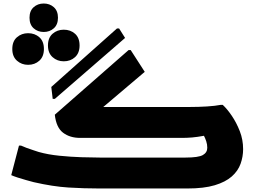

<svg xmlns="http://www.w3.org/2000/svg" viewBox="-20 -1073 1454 1093"><path d="M724 -788 804 -664 568 -464H1060Q1111 -464 1158.5 -467Q1206 -470 1236 -476H1248Q1273 -453 1299.5 -414Q1326 -375 1345 -326.5Q1364 -278 1364 -224Q1364 -181 1349.5 -140.5Q1335 -100 1299.5 -68.5Q1264 -37 1202.5 -18.5Q1141 0 1046 0H548Q458 0 369.5 -5.5Q281 -11 172 -36Q153 -41 128 -48Q103 -55 80 -62.5Q57 -70 44 -76L88 -244H100Q111 -239 130.5 -231.5Q150 -224 169.5 -218Q189 -212 200 -208Q253 -193 317.5 -186.5Q382 -180 443.5 -178Q505 -176 548 -176H1036Q1110 -176 1135 -190.5Q1160 -205 1160 -232Q1160 -251 1154 -269Q1148 -287 1141 -300Q1103 -293 1074 -290.5Q1045 -288 1016 -288H436Q378 -288 339 -317.5Q300 -347 292 -420L712 -788ZM272 -578 646 -911H658L692 -857L292 -510H280ZM229 -891Q195 -891 171.5 -912Q148 -933 148 -972Q148 -1011 171.5 -1032Q195 -1053 229 -1053Q263 -1053 286.5 -1032Q310 -1011 310 -972Q310 -933 286.5 -912Q263 -891 229 -891ZM343 -724Q306 -724 279.5 -747.5Q253 -771 253 -814Q253 -858 279.5 -881Q306 -904 343 -904Q381 -904 407 -881Q433 -858 433 -814Q433 -771 407 -747.5Q381 -724 343 -724ZM140 -704Q103 -704 76.5 -727.5Q50 -751 50 -794Q50 -838 76.5 -861Q103 -884 140 -884Q178 -884 204 -861Q230 -838 230 -794Q230 -751 204 -727.5Q178 -704 140 -704Z"/></svg>

Font: Kufam Black
Style: Regular
Weight: 900
Designer: Wael Morcos, Artur Schmal
Foundry: Original Type
Version: Version 1.301; ttfautohint (v1.8.3)